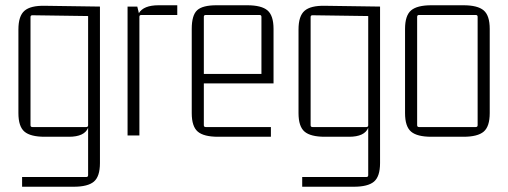

<svg xmlns="http://www.w3.org/2000/svg" viewBox="-20 -515 1932 730"><path d="M308 158Q315 158 315 151V-29Q301 5 242 5H150Q96 5 73 -14.5Q50 -34 50 -85V-403Q50 -454 73 -474Q96 -494 150 -493L360 -490V105Q360 156 337 175.5Q314 195 260 195H64V158ZM315 -39V-454L103 -457Q96 -457 96 -450V-39Q96 -32 103 -32H308Q315 -32 315 -39Z M583 -495H654V-458H517Q510 -458 510 -451V0H465V-490H502L508 -465Q526 -495 583 -495Z M1010 5H809Q755 5 732 -14.5Q709 -34 709 -85V-405Q709 -457 729.5 -476Q750 -495 803 -495H920Q974 -495 997 -475.5Q1020 -456 1020 -405V-198H755V-39Q755 -32 762 -32H1010ZM762 -458Q755 -458 755 -451V-234H974V-451Q974 -458 967 -458Z M1373 158Q1380 158 1380 151V-29Q1366 5 1307 5H1215Q1161 5 1138 -14.5Q1115 -34 1115 -85V-403Q1115 -454 1138 -474Q1161 -494 1215 -493L1425 -490V105Q1425 156 1402 175.5Q1379 195 1325 195H1129V158ZM1380 -39V-454L1168 -457Q1161 -457 1161 -450V-39Q1161 -32 1168 -32H1373Q1380 -32 1380 -39Z M1520 -85V-405Q1520 -456 1543 -475.5Q1566 -495 1620 -495H1742Q1796 -495 1819 -475.5Q1842 -456 1842 -405V-85Q1842 -34 1819 -14.5Q1796 5 1742 5H1620Q1566 5 1543 -14.5Q1520 -34 1520 -85ZM1789 -458H1573Q1566 -458 1566 -451V-39Q1566 -32 1573 -32H1789Q1796 -32 1796 -39V-451Q1796 -458 1789 -458Z"/></svg>

Font: Gemunu Libre ExtraLight
Style: Regular
Weight: 200
Designer: Puspanada Ekanayake, Sola Matas, Pathum Egodawatta, Kosala Senevirathne
Foundry: mooniak
Version: Version 1.100